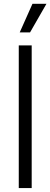

<svg xmlns="http://www.w3.org/2000/svg" viewBox="-20 -959 257 979"><path d="M141.6 -727.5V0H75.7V-727.5ZM80.6 -793.9 145.5 -939.5H216.8L133.3 -793.9Z"/></svg>

Font: Inter Display Light
Style: Regular
Weight: 300
Designer: Rasmus Andersson
Foundry: rsms
Version: Version 4.000;git-a52131595